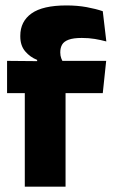

<svg xmlns="http://www.w3.org/2000/svg" viewBox="-20 -697 424 717"><path d="M228.2 -676.7Q268.6 -676.7 303.3 -670.4Q338.1 -664 363.8 -655.1L377.1 -542.2Q356.8 -547.7 334.4 -551.5Q312.1 -555.3 285.6 -555.3Q253.9 -555.3 236.3 -548.7Q218.7 -542.2 211.9 -530.3Q205.1 -518.4 205.1 -502.1V-500.8Q205.1 -489 208.7 -479.4Q212.4 -469.8 217.5 -461.4L118.7 -458V-473.3Q92.6 -483.5 74.2 -505.1Q55.8 -526.7 55.8 -560.8V-563.3Q55.8 -616.9 97.7 -646.8Q139.7 -676.7 228.2 -676.7ZM72.6 0V-426.6H224.8V0ZM6.4 -349.2V-469.7L138.3 -468.5L196.4 -469.7H376.5L363.8 -349.2Z"/></svg>

Font: Anek Latin Medium
Style: Regular
Weight: 500
Designer: Yesha Goshar
Foundry: Ek Type
Version: Version 1.003